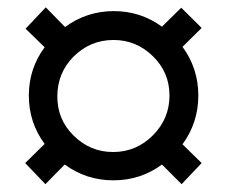

<svg xmlns="http://www.w3.org/2000/svg" viewBox="-20 -562 602 510"><path d="M100.6 -72.8 46.9 -128.9 98.6 -179.7Q56.6 -236.3 56.6 -308.1Q56.6 -379.9 98.6 -436.5L47.9 -485.8L101.6 -542.5L152.8 -490.2Q210 -532.2 281.5 -532.5Q353 -532.7 410.2 -491.2L461.4 -541.5L515.6 -487.8L464.8 -437.5Q506.8 -380.4 506.8 -308.3Q506.8 -236.3 464.8 -178.7L515.6 -128.9L462.4 -72.8L410.2 -125Q353.5 -83 281.2 -83Q209 -83 151.9 -125ZM174.3 -203.1Q218.8 -158.2 280.5 -158.2Q342.3 -158.2 386.7 -203.1Q430.2 -247.1 430.2 -308.3Q430.2 -369.6 386.2 -412.6Q341.8 -456.1 280.8 -455.8Q219.7 -455.6 175.3 -411.6Q132.8 -368.7 132.3 -307.1Q131.8 -245.6 174.3 -203.1Z"/></svg>

Font: HK Grotesk Medium Italic
Style: Regular
Weight: 500
Italic angle: -13°
Designer: Alfredo Marco Pradil and Stefan Peev
Foundry: Hanken Design Co.
Version: Version 1.000;PS 001.000;hotconv 1.0.88;makeotf.lib2.5.64775